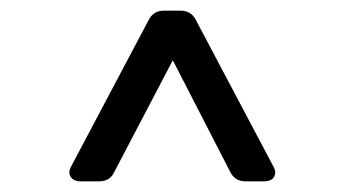

<svg xmlns="http://www.w3.org/2000/svg" viewBox="-20 -765 646 360"><path d="M131 -425Q118 -425 112.5 -433.5Q107 -442 114 -454L259 -728Q268 -745 287 -745H319Q338 -745 347 -728L492 -454Q499 -442 494 -433.5Q489 -425 475 -425H440Q421 -425 412 -442L304 -652L194 -442Q186 -425 166 -425Z"/></svg>

Font: Pitagon Sans Text
Style: Regular
Weight: 400
Designer: Travis Tran
Foundry: Pitagon
Version: Version 1.001; ttfautohint (v1.8.4.7-5d5b);gftools[0.9.26]